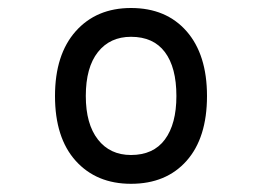

<svg xmlns="http://www.w3.org/2000/svg" viewBox="-20 -732 656 480"><path d="M307.5 -272.5Q221 -272.5 169.2 -330Q117.5 -387.5 117.5 -492Q117.5 -595.5 169.2 -653.8Q221 -712 307.5 -712Q395.5 -712 446.5 -653.8Q497.5 -595.5 497.5 -492Q497.5 -387.5 446.5 -330Q395.5 -272.5 307.5 -272.5ZM307.5 -344.5Q363.5 -344.5 392.2 -383.2Q421 -422 421 -492Q421 -563.5 392.2 -601.8Q363.5 -640 307.5 -640Q255 -640 224.8 -601.8Q194.5 -563.5 194.5 -492Q194.5 -422 224.8 -383.2Q255 -344.5 307.5 -344.5Z"/></svg>

Font: Overpass Mono
Style: Regular
Weight: 400
Designer: Delve Withrington, Dave Bailey
Foundry: Delve Fonts LLC
Version: Version 4.000